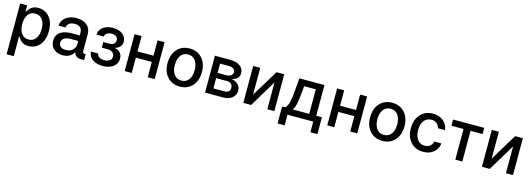

<svg xmlns="http://www.w3.org/2000/svg" viewBox="6 -1545 7562 2742"><g transform="rotate(15 3787.5 -174.0)"><path d="M71.4 204.5V-545.5H175.1V-457H183.9Q193.5 -474.1 210.8 -496.4Q228 -518.8 259.1 -535.7Q290.1 -552.6 340.6 -552.6Q406.6 -552.6 458.3 -519.2Q509.9 -485.8 539.8 -422.9Q569.6 -360.1 569.6 -271.7Q569.6 -183.6 540.1 -120.2Q510.7 -56.8 459.2 -23.1Q407.7 10.7 341.6 10.7Q291.9 10.7 260.7 -6Q229.4 -22.7 211.5 -45.1Q193.5 -67.5 183.9 -84.9H177.6V204.5ZM175.4 -272.7Q175.4 -186.8 212.4 -133.3Q249.3 -79.9 317.8 -79.9Q365.4 -79.9 397.5 -105.3Q429.7 -130.7 446 -174.4Q462.4 -218 462.4 -272.7Q462.4 -327.1 446.2 -369.9Q430 -412.6 398.1 -437.5Q366.1 -462.4 317.8 -462.4Q248.2 -462.4 211.8 -410.3Q175.4 -358.3 175.4 -272.7Z M848 11.4Q796.2 11.4 754.3 -8.5Q712.4 -28.4 687.9 -65.5Q663.4 -102.6 663.4 -154.5Q663.4 -216.3 693.9 -253.9Q724.4 -291.5 776.5 -308.6Q828.5 -325.6 892.8 -325.3H1010.7V-369.7Q1010.7 -413.7 984 -440.7Q957.4 -467.7 905.9 -467Q845.9 -467.7 815.9 -441.8Q785.9 -415.8 785.2 -382.8L682.5 -382.1Q683.6 -432.2 712.9 -470.9Q742.2 -509.6 792.3 -531.6Q842.3 -553.6 905.2 -553.3Q956.3 -553.6 1005 -535.9Q1053.6 -518.1 1085.4 -476.6Q1117.2 -435 1116.8 -362.9L1116.5 -119Q1116.5 -99.4 1129.8 -93Q1143.1 -86.6 1161.2 -88.8H1162.6V-4.6Q1159.1 -4.6 1150.4 -2.3Q1141.7 0 1125 0Q1081.7 0 1057.4 -14.7Q1033 -29.5 1023.1 -47.4Q1013.1 -65.3 1013.1 -74.2V-74.9H1008.9Q999.3 -55.4 978.5 -35.3Q957.7 -15.3 925.4 -2Q893.1 11.4 848 11.4ZM870.4 -73.2Q937.1 -73.2 973.7 -110.8Q1010.3 -148.4 1010.3 -198.9V-244H908.7Q836.3 -244 802 -220.3Q767.8 -196.7 767.8 -153.4Q767.8 -113.6 796.5 -93.4Q825.3 -73.2 870.4 -73.2Z M1225.5 -144.2H1334.2Q1336.6 -110.8 1364.7 -92.7Q1392.8 -74.6 1437.9 -74.6Q1483.7 -74.6 1516 -94.1Q1548.3 -113.6 1548.3 -155.5Q1548.3 -192.5 1521.5 -215.4Q1494.7 -238.3 1449.2 -238.3H1360.4V-321.7H1449.2Q1494.3 -321.7 1516.7 -342.2Q1539.1 -362.6 1539.1 -393.8Q1539.1 -427.2 1515.3 -447.6Q1491.5 -468 1448.5 -468Q1405.2 -468 1376.6 -448.7Q1348 -429.3 1346.2 -398.8H1239Q1240.1 -444.6 1266.7 -479.2Q1293.3 -513.8 1339.1 -533.2Q1384.9 -552.6 1443.2 -552.6Q1534.4 -552.6 1587.9 -509.8Q1641.3 -467 1641.3 -399.9Q1641.3 -354.8 1614.5 -326.2Q1587.7 -297.6 1544.7 -285.2V-279.5Q1592.3 -276.3 1622.7 -240.6Q1653.1 -204.9 1653.1 -151.6Q1653.1 -101.6 1625.4 -65.2Q1597.7 -28.8 1549.4 -8.9Q1501.1 11 1438.9 11Q1378.6 11 1330.8 -8Q1283 -27 1255.1 -61.8Q1227.3 -96.6 1225.5 -144.2Z M1866.8 -545.5V-318.5H2103V-545.5H2206.7V0H2103V-226.6H1866.8V0H1762.8V-545.5Z M2578.1 11Q2501.4 11 2444.2 -24.1Q2387.1 -59.3 2355.5 -122.7Q2323.9 -186.1 2323.9 -270.2Q2323.9 -355.1 2355.5 -418.7Q2387.1 -482.2 2444.2 -517.4Q2501.4 -552.6 2578.1 -552.6Q2655.2 -552.6 2712.2 -517.4Q2769.2 -482.2 2800.8 -418.7Q2832.4 -355.1 2832.4 -270.2Q2832.4 -186.1 2800.8 -122.7Q2769.2 -59.3 2712.2 -24.1Q2655.2 11 2578.1 11ZM2578.5 -78.1Q2628.6 -78.1 2661 -104.4Q2693.5 -130.7 2709.3 -174.5Q2725.1 -218.4 2725.1 -270.6Q2725.1 -322.8 2709.3 -366.8Q2693.5 -410.9 2661 -437.3Q2628.6 -463.8 2578.5 -463.8Q2528.4 -463.8 2495.7 -437.3Q2463.1 -410.9 2447.1 -366.8Q2431.1 -322.8 2431.1 -270.6Q2431.1 -218.4 2447.1 -174.5Q2463.1 -130.7 2495.7 -104.4Q2528.4 -78.1 2578.5 -78.1Z M2950.6 0V-545.5H3176.8Q3269.2 -545.5 3323.2 -506.2Q3377.1 -467 3377.1 -399.9Q3377.1 -351.9 3346.6 -323.9Q3316.1 -295.8 3265.6 -286.2Q3320.3 -279.8 3360.4 -243.8Q3400.6 -207.7 3400.6 -147Q3400.6 -82 3350.7 -41Q3300.8 0 3211.3 0ZM3050.4 -88.8H3211.3Q3250.7 -88.8 3273.1 -107.6Q3295.5 -126.4 3295.5 -158.7Q3295.5 -196.7 3273.1 -218.6Q3250.7 -240.4 3211.3 -240.4H3050.4ZM3050.4 -318.2H3177.9Q3222.7 -318.2 3248.2 -337Q3273.8 -355.8 3273.8 -388.5Q3273.8 -420.1 3248 -437.9Q3222.3 -455.6 3176.8 -455.6H3050.4Z M3620.7 -148.8 3861.2 -545.5H3975.5V0H3871.4V-397L3632.1 0H3516.7V-545.5H3620.7Z M4065 157.3V-92H4109.4Q4143.1 -122.5 4158.6 -180.8Q4174 -239 4182.5 -342L4199.6 -545.5H4570.3V-92H4654.1V157.3H4550.4V0H4170.1V157.3ZM4223 -92H4466.6V-454.5H4294.7L4283.4 -342Q4275.6 -256 4263 -193Q4250.4 -130 4223 -92Z M4861.5 -545.5V-318.5H5097.7V-545.5H5201.3V0H5097.7V-226.6H4861.5V0H4757.5V-545.5Z M5572.8 11Q5496.1 11 5438.9 -24.1Q5381.7 -59.3 5350.1 -122.7Q5318.5 -186.1 5318.5 -270.2Q5318.5 -355.1 5350.1 -418.7Q5381.7 -482.2 5438.9 -517.4Q5496.1 -552.6 5572.8 -552.6Q5649.9 -552.6 5706.9 -517.4Q5763.8 -482.2 5795.5 -418.7Q5827.1 -355.1 5827.1 -270.2Q5827.1 -186.1 5795.5 -122.7Q5763.8 -59.3 5706.9 -24.1Q5649.9 11 5572.8 11ZM5573.2 -78.1Q5623.2 -78.1 5655.7 -104.4Q5688.2 -130.7 5704 -174.5Q5719.8 -218.4 5719.8 -270.6Q5719.8 -322.8 5704 -366.8Q5688.2 -410.9 5655.7 -437.3Q5623.2 -463.8 5573.2 -463.8Q5523.1 -463.8 5490.4 -437.3Q5457.7 -410.9 5441.8 -366.8Q5425.8 -322.8 5425.8 -270.6Q5425.8 -218.4 5441.8 -174.5Q5457.7 -130.7 5490.4 -104.4Q5523.1 -78.1 5573.2 -78.1Z M6175.1 11Q6095.9 11 6038.9 -25Q5981.9 -61.1 5951.3 -124.6Q5920.8 -188.2 5920.8 -270.2Q5920.8 -353.7 5952.1 -417.3Q5983.3 -480.8 6040.3 -516.7Q6097.3 -552.6 6174 -552.6Q6236.2 -552.6 6284.8 -529.7Q6333.5 -506.7 6363.5 -465.6Q6393.5 -424.4 6399.1 -369.3H6295.8Q6287.3 -407.7 6256.9 -435.4Q6226.6 -463.1 6175.8 -463.1Q6109.4 -463.1 6068.7 -411.8Q6028.1 -360.4 6028.1 -272.7Q6028.1 -183.6 6068.2 -131.2Q6108.3 -78.8 6175.8 -78.8Q6221.2 -78.8 6253.6 -103.7Q6285.9 -128.6 6295.8 -172.6H6399.1Q6393.5 -119.7 6364.7 -78.1Q6335.9 -36.6 6287.8 -12.8Q6239.7 11 6175.1 11Z M6472.3 -453.8V-545.5H6932.5V-453.8H6754.6V0H6650.9V-453.8Z M7148.8 -148.8 7389.2 -545.5H7503.6V0H7399.5V-397L7160.2 0H7044.7V-545.5H7148.8Z"/></g></svg>

Font: Inter Zeller Medium
Style: Regular
Weight: 500
Designer: Rasmus Andersson; Joe Bland
Foundry: zeller
Version: Version 3.015;git-dec3a8cb1